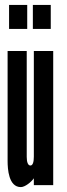

<svg xmlns="http://www.w3.org/2000/svg" viewBox="-20 -755 272 783"><path d="M17 -637H91V-735H17ZM114 -637H187V-735H114ZM118 -116C118 -95 114 -80 104 -80C94 -80 89 -94 89 -115V-547H11V-99C11 -66 15 8 65 8C82 8 108 -13 118 -28V0H197V-547H118Z"/></svg>

Font: League Gothic Condensed
Style: Regular
Weight: 400
Width: 3
Designer: Tyler Finck
Foundry: The League of Moveable Type
Version: Version 1.001;PS 001.001;hotconv 1.0.56;makeotf.lib2.0.21325